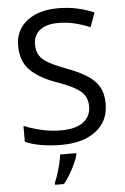

<svg xmlns="http://www.w3.org/2000/svg" viewBox="-62 -768 673 1033"><g transform="rotate(-5 274.5 -251.5)"><path d="M502 -191Q502 -96 433 -43Q364 10 247 10Q187 10 136 1Q85 -8 51 -24V-110Q87 -94 140.5 -81Q194 -68 251 -68Q331 -68 371.5 -99Q412 -130 412 -183Q412 -218 397 -242Q382 -266 345.5 -286.5Q309 -307 244 -330Q153 -363 106.5 -411Q60 -459 60 -542Q60 -599 89 -639.5Q118 -680 169.5 -702Q221 -724 288 -724Q347 -724 396 -713Q445 -702 485 -684L457 -607Q420 -623 376.5 -634Q333 -645 286 -645Q219 -645 185 -616.5Q151 -588 151 -541Q151 -505 166 -481Q181 -457 215 -438Q249 -419 307 -397Q370 -374 413.5 -347.5Q457 -321 479.5 -284Q502 -247 502 -191ZM321 70Q317 88 304.5 115.5Q292 143 275.5 171Q259 199 241 221H193V209Q201 192 209.5 165.5Q218 139 225 110.5Q232 82 234 61H321Z"/></g></svg>

Font: Noto Sans Hatran
Style: Regular
Weight: 400
Designer: Monotype Design Team
Foundry: Monotype Imaging Inc.
Version: Version 2.001; ttfautohint (v1.8.4.7-5d5b)